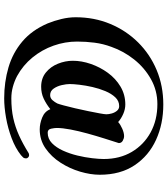

<svg xmlns="http://www.w3.org/2000/svg" viewBox="40 -796 819 940"><g transform="rotate(90 450.0 -326.5)"><path d="M540 -437Q540 -449 536 -463.5Q532 -478 523 -489Q514 -500 500 -500Q475 -500 457 -481Q439 -462 426.5 -432Q414 -402 406.5 -369Q399 -336 395.5 -306Q392 -276 392 -258Q392 -242 397 -219.5Q402 -197 414 -179.5Q426 -162 446 -162Q461 -162 471 -173.5Q481 -185 487 -197Q490 -204 496.5 -228Q503 -252 510.5 -284Q518 -316 524.5 -348Q531 -380 535.5 -404.5Q540 -429 540 -437ZM836 -405Q836 -360 821 -309Q806 -258 777 -213Q748 -168 707 -139.5Q666 -111 614 -111Q586 -111 556 -123Q526 -135 515 -163Q490 -143 463.5 -130.5Q437 -118 405 -118Q364 -118 335.5 -141Q307 -164 292.5 -200Q278 -236 278 -273Q278 -316 293.5 -361Q309 -406 337 -444.5Q365 -483 404.5 -506.5Q444 -530 492 -530Q515 -530 538 -520Q561 -510 578 -495Q590 -506 610.5 -515Q631 -524 647 -524Q658 -524 669.5 -517.5Q681 -511 681 -498Q681 -498 680.5 -497Q680 -496 680 -495Q671 -467 658.5 -427.5Q646 -388 634 -344.5Q622 -301 614.5 -261.5Q607 -222 607 -194Q607 -184 610.5 -167Q614 -150 630 -150Q660 -150 681.5 -171Q703 -192 718 -225Q733 -258 742 -295.5Q751 -333 755 -367.5Q759 -402 759 -424Q759 -503 724 -562Q689 -621 628.5 -654Q568 -687 490 -687Q424 -687 368 -655.5Q312 -624 271.5 -573Q231 -522 210 -462Q195 -422 189.5 -379.5Q184 -337 184 -294Q184 -235 204 -178.5Q224 -122 262 -75.5Q300 -29 353 0Q378 13 405.5 20.5Q433 28 462 28Q516 28 559 18.5Q602 9 643 -9.5Q684 -28 729 -56Q733 -59 741 -59Q746 -59 751 -54.5Q756 -50 756 -44Q756 -35 751 -29.5Q746 -24 740 -19Q706 8 657 26.5Q608 45 556.5 54Q505 63 462 63Q382 63 310.5 42Q239 21 183.5 -26Q128 -73 95 -150Q82 -182 73.5 -217.5Q65 -253 65 -287Q65 -378 97.5 -456Q130 -534 188 -592.5Q246 -651 323.5 -683.5Q401 -716 492 -716Q587 -716 665 -680.5Q743 -645 789.5 -575.5Q836 -506 836 -405Z"/></g></svg>

Font: Kaisei Opti
Style: Bold
Weight: 700
Designer: Font-Kai, 金井和夫
Foundry: KAZUO KANAI
Version: Version 5.003